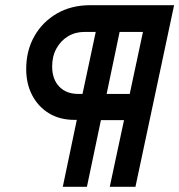

<svg xmlns="http://www.w3.org/2000/svg" viewBox="-20 -720 691 740"><path d="M222 0 276 -258H267Q210 -258 168.5 -283.5Q127 -309 104 -353Q81 -397 81 -454Q81 -525 112.5 -580.5Q144 -636 199.5 -668Q255 -700 328 -700H651L502 0H403L458 -257H369L315 0ZM480 -358 531 -597H441L391 -358ZM282 -358H298L349 -597H306Q270 -597 242 -580Q214 -563 197.5 -533Q181 -503 181 -464Q181 -415 208 -386.5Q235 -358 282 -358Z"/></svg>

Font: Red Hat Mono SemiBold
Style: Italic
Weight: 600
Italic angle: -12°
Monospace: yes
Designer: Pentagram, MCKL
Foundry: MCKL
Version: Version 1.030